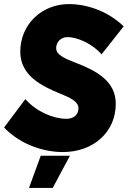

<svg xmlns="http://www.w3.org/2000/svg" viewBox="-28 -736 630 947"><path d="M282 14C432 14 543 -84 543 -224C543 -336 448 -387 344 -427C284 -450 249 -467 249 -499C249 -529 273 -553 305 -553C354 -553 428 -520 473 -468L582 -606C495 -690 386 -716 313 -716C176 -716 72 -614 72 -481C72 -363 177 -312 269 -274C316 -255 359 -236 359 -202C359 -171 336 -150 300 -150C236 -150 153 -184 97 -247L-8 -107C79 -17 196 14 282 14ZM115 191H232L317 32H173Z"/></svg>

Font: Fixel Text 20240404 ExtraBold
Style: Italic
Weight: 800
Width: 4
Italic angle: -10°
Designer: AlfaBravo + MacPaw
Foundry: Kyrylo Tkachov, Marchela Mozhyna, Serhii Makarenko, Maria Weinstein, Zakhar Kryvoshyya
Version: Version 1.211;Glyphs 3.2 (3225)